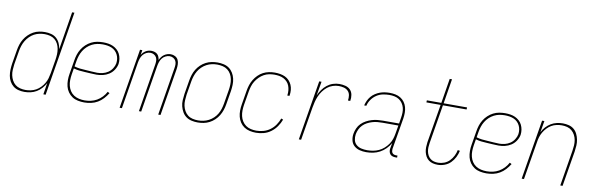

<svg xmlns="http://www.w3.org/2000/svg" viewBox="-50 -1187 5099 1646"><g transform="rotate(10 2500.0 -363.5)"><path d="M188 8Q161 8 135.5 1.5Q110 -5 90.5 -20.5Q71 -36 58.5 -58.5Q46 -81 41.5 -106.5Q37 -132 38 -159Q39 -186 43 -213L63 -333Q67 -358 75 -383Q83 -408 97 -431Q111 -454 130.5 -473Q150 -492 173.5 -505Q197 -518 223 -523Q249 -528 274 -528Q302 -528 328.5 -521Q355 -514 374 -497Q393 -480 404 -456Q415 -432 419 -405L473 -735H493L372 0H352L368 -100Q355 -76 336 -54.5Q317 -33 292.5 -18.5Q268 -4 241 2Q214 8 188 8ZM194 -10Q217 -10 240.5 -15Q264 -20 285 -31.5Q306 -43 323.5 -61Q341 -79 353.5 -100Q366 -121 372.5 -143.5Q379 -166 383 -189L403 -309Q407 -333 408 -357.5Q409 -382 405 -405Q401 -428 390.5 -448.5Q380 -469 362.5 -483.5Q345 -498 322 -504Q299 -510 275 -510Q252 -510 228 -505Q204 -500 183 -488.5Q162 -477 144 -459Q126 -441 113.5 -420Q101 -399 93.5 -376Q86 -353 82 -330L62 -210Q59 -186 57.5 -161.5Q56 -137 61 -114Q66 -91 77 -70.5Q88 -50 105.5 -36Q123 -22 146.5 -16Q170 -10 194 -10Z M709 8Q681 8 653.5 2.5Q626 -3 604 -17.5Q582 -32 566.5 -54Q551 -76 544.5 -102Q538 -128 538 -156.5Q538 -185 543 -213L563 -333Q567 -359 575 -384Q583 -409 597.5 -432.5Q612 -456 632.5 -475Q653 -494 677.5 -506.5Q702 -519 728 -523.5Q754 -528 780 -528Q803 -528 825.5 -524.5Q848 -521 867.5 -512Q887 -503 903 -488.5Q919 -474 928.5 -454.5Q938 -435 941.5 -413Q945 -391 942 -368Q937 -341 920.5 -315.5Q904 -290 879 -274Q854 -258 826 -251.5Q798 -245 771 -245Q746 -245 720.5 -247Q695 -249 669.5 -250Q644 -251 619 -254Q594 -257 571 -264L562 -210Q558 -185 557.5 -159.5Q557 -134 563 -110.5Q569 -87 582 -67Q595 -47 615 -34Q635 -21 659.5 -15.5Q684 -10 709 -10Q736 -10 763 -16Q790 -22 814.5 -36Q839 -50 859 -71Q879 -92 892 -117L909 -108Q893 -82 872 -59Q851 -36 824.5 -20.5Q798 -5 768 1.5Q738 8 709 8ZM774 -262Q798 -262 822.5 -268Q847 -274 868 -288Q889 -302 903.5 -324.5Q918 -347 922 -370Q925 -391 922 -410.5Q919 -430 910.5 -446.5Q902 -463 888.5 -476Q875 -489 857 -496.5Q839 -504 819.5 -507Q800 -510 780 -510Q756 -510 732.5 -505.5Q709 -501 686.5 -489.5Q664 -478 645.5 -460.5Q627 -443 614 -421.5Q601 -400 593.5 -377Q586 -354 582 -330L574 -282Q597 -275 622 -272Q647 -269 672.5 -268Q698 -267 723 -264.5Q748 -262 774 -262Z M1016 0 1102 -520H1122L1115 -477Q1122 -489 1131 -498.5Q1140 -508 1151.5 -515Q1163 -522 1175.5 -525Q1188 -528 1200 -528Q1215 -528 1229 -523.5Q1243 -519 1252.5 -510Q1262 -501 1267 -488Q1272 -475 1274 -461Q1280 -475 1289.5 -488Q1299 -501 1312 -510Q1325 -519 1339.5 -523.5Q1354 -528 1369 -528Q1389 -528 1407 -518.5Q1425 -509 1433.5 -491.5Q1442 -474 1442.5 -453Q1443 -432 1440 -412L1372 0H1352L1420 -415Q1423 -432 1423 -449Q1423 -466 1415.5 -480Q1408 -494 1393.5 -502Q1379 -510 1362 -510Q1345 -510 1327 -501Q1309 -492 1297.5 -477Q1286 -462 1280 -444Q1274 -426 1271 -408L1204 0H1184L1252 -415Q1255 -432 1255 -449Q1255 -466 1247.5 -480Q1240 -494 1225.5 -502Q1211 -510 1194 -510Q1176 -510 1158.5 -501Q1141 -492 1129.5 -477Q1118 -462 1112 -444Q1106 -426 1103 -408L1036 0Z M1696 8Q1669 8 1642.5 2Q1616 -4 1595.5 -19Q1575 -34 1562 -56.5Q1549 -79 1542.5 -105Q1536 -131 1537.5 -158.5Q1539 -186 1543 -213L1563 -333Q1567 -358 1575 -383.5Q1583 -409 1597 -432Q1611 -455 1631 -474Q1651 -493 1675 -505.5Q1699 -518 1725 -523Q1751 -528 1777 -528Q1804 -528 1830.5 -522Q1857 -516 1877.5 -501Q1898 -486 1911.5 -463.5Q1925 -441 1931 -415Q1937 -389 1936 -361.5Q1935 -334 1931 -307L1911 -187Q1907 -162 1898.5 -136.5Q1890 -111 1876 -88Q1862 -65 1842 -46Q1822 -27 1798 -14.5Q1774 -2 1748 3Q1722 8 1696 8ZM1697 -10Q1720 -10 1743.5 -15Q1767 -20 1789 -31.5Q1811 -43 1829.5 -60.5Q1848 -78 1860.5 -99.5Q1873 -121 1880 -144Q1887 -167 1891 -190L1911 -310Q1915 -334 1916 -359Q1917 -384 1912.5 -407Q1908 -430 1896.5 -450.5Q1885 -471 1866.5 -485Q1848 -499 1824.5 -504.5Q1801 -510 1776 -510Q1753 -510 1729.5 -505Q1706 -500 1684.5 -488.5Q1663 -477 1644.5 -459.5Q1626 -442 1613.5 -420.5Q1601 -399 1593.5 -376Q1586 -353 1582 -330L1562 -210Q1559 -186 1557.5 -161Q1556 -136 1561 -113Q1566 -90 1577.5 -69.5Q1589 -49 1607 -35Q1625 -21 1648.5 -15.5Q1672 -10 1697 -10Z M2204 8Q2176 8 2149 2Q2122 -4 2100.5 -18.5Q2079 -33 2064.5 -55Q2050 -77 2043.5 -103Q2037 -129 2037.5 -157Q2038 -185 2043 -213L2063 -333Q2067 -358 2075 -383Q2083 -408 2097 -431Q2111 -454 2130.5 -473.5Q2150 -493 2174 -505.5Q2198 -518 2224 -523Q2250 -528 2275 -528Q2298 -528 2321.5 -524Q2345 -520 2365 -510.5Q2385 -501 2400 -485Q2415 -469 2424 -448.5Q2433 -428 2435 -404.5Q2437 -381 2433 -357L2432 -353H2413L2414 -357Q2417 -378 2415 -398.5Q2413 -419 2406 -437.5Q2399 -456 2385.5 -470.5Q2372 -485 2354.5 -494Q2337 -503 2316.5 -506.5Q2296 -510 2275 -510Q2252 -510 2228.5 -505.5Q2205 -501 2183.5 -489Q2162 -477 2144 -459Q2126 -441 2113 -420Q2100 -399 2093 -376Q2086 -353 2082 -330L2062 -210Q2058 -185 2057.5 -160Q2057 -135 2062.5 -111.5Q2068 -88 2080.5 -68Q2093 -48 2112 -34.5Q2131 -21 2155 -15.5Q2179 -10 2204 -10Q2234 -10 2265 -18.5Q2296 -27 2322.5 -46.5Q2349 -66 2367.5 -93Q2386 -120 2397 -150L2414 -143Q2402 -111 2381.5 -81.5Q2361 -52 2332.5 -31Q2304 -10 2270.5 -1Q2237 8 2204 8Z M2576 0 2662 -520H2682L2661 -397Q2673 -424 2690 -448.5Q2707 -473 2730.5 -491.5Q2754 -510 2781.5 -519Q2809 -528 2837 -528Q2864 -528 2889.5 -521.5Q2915 -515 2932 -497.5Q2949 -480 2953.5 -454Q2958 -428 2953 -401H2933Q2937 -424 2933.5 -446.5Q2930 -469 2915 -484Q2900 -499 2878.5 -504.5Q2857 -510 2834 -510Q2809 -510 2783 -501.5Q2757 -493 2736 -476Q2715 -459 2698.5 -436.5Q2682 -414 2671.5 -389.5Q2661 -365 2654.5 -339.5Q2648 -314 2644 -289L2596 0Z M3163 8Q3133 8 3105.5 1Q3078 -6 3057.5 -24.5Q3037 -43 3030.5 -71.5Q3024 -100 3029 -129Q3033 -153 3043.5 -177Q3054 -201 3072.5 -219.5Q3091 -238 3114 -250.5Q3137 -263 3161.5 -270.5Q3186 -278 3210.5 -280.5Q3235 -283 3259 -283H3399L3407 -334Q3411 -357 3411.5 -379.5Q3412 -402 3406.5 -422.5Q3401 -443 3389 -460.5Q3377 -478 3359.5 -489.5Q3342 -501 3320 -505.5Q3298 -510 3275 -510Q3247 -510 3218 -504Q3189 -498 3163.5 -481Q3138 -464 3120 -438Q3102 -412 3096 -384H3077Q3082 -405 3091.5 -425.5Q3101 -446 3115.5 -463.5Q3130 -481 3150 -494Q3170 -507 3190.5 -514.5Q3211 -522 3232.5 -525Q3254 -528 3275 -528Q3301 -528 3325 -523Q3349 -518 3369.5 -505.5Q3390 -493 3404 -473.5Q3418 -454 3424.5 -431Q3431 -408 3431 -382.5Q3431 -357 3427 -331L3381 -58Q3380 -49 3381.5 -39.5Q3383 -30 3388.5 -23Q3394 -16 3403 -13Q3412 -10 3421 -10H3433V8H3418Q3405 8 3392.5 4Q3380 0 3372 -9.5Q3364 -19 3361.5 -32Q3359 -45 3361 -58L3370 -108Q3355 -81 3332 -57.5Q3309 -34 3281 -19Q3253 -4 3223 2Q3193 8 3163 8ZM3169 -10Q3194 -10 3219.5 -14.5Q3245 -19 3269 -30Q3293 -41 3313 -58.5Q3333 -76 3348.5 -98Q3364 -120 3372 -144.5Q3380 -169 3384 -194L3396 -265H3259Q3237 -265 3214.5 -263Q3192 -261 3170 -254.5Q3148 -248 3127 -237Q3106 -226 3089.5 -209.5Q3073 -193 3063 -171.5Q3053 -150 3049 -128Q3045 -102 3050.5 -77.5Q3056 -53 3074.5 -37Q3093 -21 3118 -15.5Q3143 -10 3169 -10Z M3786 8Q3764 8 3743.5 3Q3723 -2 3707 -14Q3691 -26 3681 -44Q3671 -62 3666.5 -82Q3662 -102 3662.5 -124Q3663 -146 3666 -167L3722 -502H3598L3599 -520H3725L3760 -735H3780L3745 -520H3949L3948 -502H3742L3686 -164Q3683 -146 3682 -127Q3681 -108 3684.5 -90Q3688 -72 3696.5 -56.5Q3705 -41 3718.5 -30Q3732 -19 3749.5 -14.5Q3767 -10 3786 -10Q3812 -10 3838.5 -20Q3865 -30 3884.5 -50Q3904 -70 3916.5 -95Q3929 -120 3934 -146L3953 -143Q3947 -114 3933 -86Q3919 -58 3897 -36Q3875 -14 3845 -3Q3815 8 3786 8Z M4209 8Q4181 8 4153.5 2.5Q4126 -3 4104 -17.5Q4082 -32 4066.5 -54Q4051 -76 4044.5 -102Q4038 -128 4038 -156.5Q4038 -185 4043 -213L4063 -333Q4067 -359 4075 -384Q4083 -409 4097.5 -432.5Q4112 -456 4132.5 -475Q4153 -494 4177.5 -506.5Q4202 -519 4228 -523.5Q4254 -528 4280 -528Q4303 -528 4325.5 -524.5Q4348 -521 4367.5 -512Q4387 -503 4403 -488.5Q4419 -474 4428.5 -454.5Q4438 -435 4441.5 -413Q4445 -391 4442 -368Q4437 -341 4420.5 -315.5Q4404 -290 4379 -274Q4354 -258 4326 -251.5Q4298 -245 4271 -245Q4246 -245 4220.5 -247Q4195 -249 4169.5 -250Q4144 -251 4119 -254Q4094 -257 4071 -264L4062 -210Q4058 -185 4057.5 -159.5Q4057 -134 4063 -110.5Q4069 -87 4082 -67Q4095 -47 4115 -34Q4135 -21 4159.5 -15.5Q4184 -10 4209 -10Q4236 -10 4263 -16Q4290 -22 4314.5 -36Q4339 -50 4359 -71Q4379 -92 4392 -117L4409 -108Q4393 -82 4372 -59Q4351 -36 4324.5 -20.5Q4298 -5 4268 1.5Q4238 8 4209 8ZM4274 -262Q4298 -262 4322.5 -268Q4347 -274 4368 -288Q4389 -302 4403.5 -324.5Q4418 -347 4422 -370Q4425 -391 4422 -410.5Q4419 -430 4410.5 -446.5Q4402 -463 4388.5 -476Q4375 -489 4357 -496.5Q4339 -504 4319.5 -507Q4300 -510 4280 -510Q4256 -510 4232.5 -505.5Q4209 -501 4186.5 -489.5Q4164 -478 4145.5 -460.5Q4127 -443 4114 -421.5Q4101 -400 4093.5 -377Q4086 -354 4082 -330L4074 -282Q4097 -275 4122 -272Q4147 -269 4172.5 -268Q4198 -267 4223 -264.5Q4248 -262 4274 -262Z M4516 0 4602 -520H4622L4605 -420Q4617 -445 4636 -466Q4655 -487 4679 -501.5Q4703 -516 4730 -522Q4757 -528 4782 -528Q4809 -528 4834.5 -521.5Q4860 -515 4879 -499Q4898 -483 4909 -460Q4920 -437 4925 -412Q4930 -387 4928.5 -360.5Q4927 -334 4923 -307L4872 0H4852L4903 -310Q4907 -334 4908.5 -358Q4910 -382 4906 -405Q4902 -428 4891 -448.5Q4880 -469 4863 -483.5Q4846 -498 4823.5 -504Q4801 -510 4776 -510Q4754 -510 4730.5 -505Q4707 -500 4686.5 -488Q4666 -476 4649 -458Q4632 -440 4620 -419.5Q4608 -399 4601 -376.5Q4594 -354 4591 -331L4536 0Z"/></g></svg>

Font: Iosevka SS18 Thin
Style: Italic
Weight: 100
Italic angle: -9°
Monospace: yes
Designer: Belleve Invis
Foundry: Belleve Invis
Version: Version 25.1.1; ttfautohint (v1.8.4)